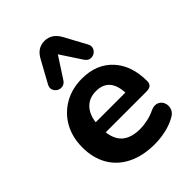

<svg xmlns="http://www.w3.org/2000/svg" viewBox="-227 -885 1001 1001"><g transform="rotate(-45 274.0 -384.0)"><path d="M434 -605Q444 -587 438.5 -572Q433 -557 419.5 -549Q406 -541 390.5 -543.5Q375 -546 364 -562L287 -679L211 -562Q200 -546 184 -543.5Q168 -541 154.5 -549Q141 -557 135.5 -572Q130 -587 140 -605L206 -725Q234 -778 287 -778Q339 -778 369 -725ZM313 10Q227 10 164 -21Q101 -52 67.5 -109.5Q34 -167 34 -245Q34 -321 66.5 -378.5Q99 -436 156 -468.5Q213 -501 286 -501Q393 -501 455.5 -433.5Q518 -366 518 -251Q518 -215 477 -215H176Q183 -156 218 -128Q253 -100 316 -100Q341 -100 371.5 -106.5Q402 -113 430 -127Q457 -138 476 -129Q495 -120 502 -100.5Q509 -81 501.5 -60Q494 -39 470 -27Q436 -8 395 1Q354 10 313 10ZM176 -289H395Q389 -403 292 -403Q243 -403 213 -373Q183 -343 176 -289Z"/></g></svg>

Font: Chiron GoRound TC
Style: Bold
Weight: 700
Designer: Ryoko NISHIZUKA 西塚涼子 (kana, bopomofo & ideographs); Paul D. Hunt (Latin, Greek & Cyrillic); Sandoll Communications 산돌커뮤니
Foundry: Adobe
Version: Version 1.000;hotconv 1.1.1;makeotfexe 2.6.0